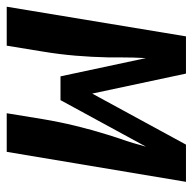

<svg xmlns="http://www.w3.org/2000/svg" viewBox="-38 -538 560 557"><g transform="rotate(90 241.5 -260.0)"><path d="M-17 0 69 -520H177L235 -248L383 -520H491L404 0H292L309 -104Q317 -152 328.5 -199.5Q340 -247 355 -295L366 -329Q373 -348 378.5 -367Q384 -386 389 -404L254 -156H185L132 -404Q131 -386 130.5 -367Q130 -348 130 -329V-295Q129 -247 125 -199.5Q121 -152 113 -104L96 0Z"/></g></svg>

Font: Iosevka SS04 Oblique
Style: Bold
Weight: 700
Italic angle: -9°
Monospace: yes
Designer: Belleve Invis
Foundry: Belleve Invis
Version: Version 19.0.0; ttfautohint (v1.8.4)